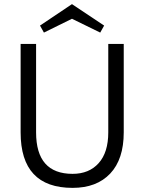

<svg xmlns="http://www.w3.org/2000/svg" viewBox="-20 -895 700 931"><path d="M193 -737 174 -771 329 -875 485 -771 466 -737 329 -804ZM332 16Q80 16 80 -253V-682H155V-253Q155 -52 332 -52Q412 -52 458.5 -104Q505 -156 505 -253V-682H580V-253Q580 -123 514.5 -53.5Q449 16 332 16Z"/></svg>

Font: Didact Gothic
Style: Regular
Weight: 400
Designer: Daniel Johnson
Foundry: Daniel Johnson
Version: Version 2.101;PS 002.101;hotconv 1.0.88;makeotf.lib2.5.64775